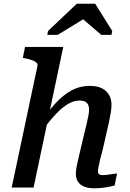

<svg xmlns="http://www.w3.org/2000/svg" viewBox="-20 -1011 699 1035"><path d="M43 0H161L321 -758H115L103 -699L113 -697Q136 -693 152 -687Q168 -681 176 -674Q184 -667 182 -656ZM535 -210 567 -351Q573 -379 577 -402.5Q581 -426 581 -446Q581 -477 567.5 -500Q554 -523 528.5 -535.5Q503 -548 465 -548Q410 -548 364.5 -523Q319 -498 278.5 -453.5Q238 -409 199 -349L210 -310Q248 -361 281.5 -396.5Q315 -432 346.5 -450.5Q378 -469 409 -469Q437 -469 448.5 -456Q460 -443 460 -421Q460 -408 457.5 -392.5Q455 -377 449 -352L417 -218Q407 -174 400.5 -147Q394 -120 391.5 -103.5Q389 -87 389 -74Q389 -48 401 -30.5Q413 -13 435 -4.5Q457 4 486 4Q507 4 527 2Q547 0 565 -3.5Q583 -7 598 -11L611 -76Q601 -75 588 -73Q575 -71 561 -69Q547 -67 533 -67Q520 -67 514 -72Q508 -77 508 -88Q508 -95 510.5 -109.5Q513 -124 519 -148.5Q525 -173 535 -210ZM493 -991H394L239 -844L235 -823H291L466 -930L399 -932L526 -823H581L585 -844Z"/></svg>

Font: Roboto Serif 20pt Medium
Style: Italic
Weight: 500
Italic angle: -10°
Version: Version 1.008